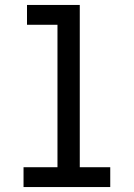

<svg xmlns="http://www.w3.org/2000/svg" viewBox="-20 -755 540 775"><path d="M75 0V-80H212V-655H89V-735H302V-80H425V0Z"/></svg>

Font: Iosevka Fixed Medium
Style: Regular
Weight: 500
Monospace: yes
Designer: Belleve Invis
Foundry: Belleve Invis
Version: Version 32.3.0